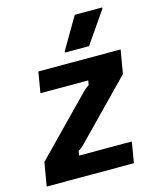

<svg xmlns="http://www.w3.org/2000/svg" viewBox="-119 -774 686 847"><g transform="rotate(-15 224.0 -350.0)"><path d="M-11.7 0 6.7 -107.5 215.8 -321.7Q240 -345.8 253.8 -360.4Q267.5 -375 283.3 -385L286.7 -405H68.3L84.2 -500H460L441.7 -392.5L232.5 -178.3Q209.2 -154.2 195 -139.6Q180.8 -125 165 -115L161.7 -95H402.5L386.7 0ZM219.2 -550V-555L304.2 -700H429.2V-695L329.2 -550Z"/></g></svg>

Font: Familjen Grotesk GF
Style: Bold Italic
Weight: 700
Designer: Anders Wikstroem, Jonas Baeckman, Matilda Gysing, Kristian Moeller
Foundry: Familjen STHML AB
Version: Version 2.000; Beta; Release 4; Build 6